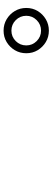

<svg xmlns="http://www.w3.org/2000/svg" viewBox="358 -1250 285 1040"><g transform="rotate(90 500.0 -729.5)"><path d="M145.6 -606.9Q111.5 -606.9 83.6 -623.5Q55.8 -640.1 39.2 -667.9Q22.6 -695.7 22.6 -729.9Q22.6 -764.1 39.2 -791.6Q55.8 -819 83.6 -835.6Q111.5 -852.2 145.6 -852.2Q179.8 -852.2 207.3 -835.6Q234.8 -819 251.4 -791.6Q267.9 -764.1 267.9 -729.9Q267.9 -695.7 251.4 -667.9Q234.8 -640.1 207.3 -623.5Q179.8 -606.9 145.6 -606.9ZM145.6 -649.3Q178.5 -649.3 202 -672.8Q225.5 -696.4 225.5 -729.9Q225.5 -762.7 202 -786.3Q178.5 -809.8 145.6 -809.8Q112.1 -809.8 88.6 -786.3Q65 -762.7 65 -729.9Q65 -696.4 88.6 -672.8Q112.1 -649.3 145.6 -649.3Z"/></g></svg>

Font: Noto Serif KR ExtraLight
Style: Regular
Weight: 200
Designer: Ryoko NISHIZUKA 西塚涼子 (kana & ideographs); Frank Grießhammer (Latin, Greek & Cyrillic); Wenlong ZHANG 张文龙 (bopomofo); San
Foundry: Adobe
Version: Version 2.002-H1;hotconv 1.1.0;makeotfexe 2.6.0